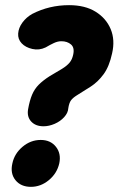

<svg xmlns="http://www.w3.org/2000/svg" viewBox="-20 -706 460 745"><path d="M149 -216Q118 -216 101 -234.5Q84 -253 89 -282Q95 -316 104.5 -338.5Q114 -361 130.5 -377.5Q147 -394 172 -410Q203 -428 221.5 -439.5Q240 -451 250 -463Q260 -475 264 -494Q270 -521 255.5 -533.5Q241 -546 218 -546Q204 -546 189 -539Q174 -532 157 -522Q132 -510 105.5 -516Q79 -522 64 -538Q49 -554 50.5 -576Q52 -598 67 -618.5Q82 -639 105 -652Q171 -686 248 -686Q310 -686 351 -660.5Q392 -635 409.5 -593Q427 -551 415 -499Q404 -448 382 -418Q360 -388 332 -370Q304 -352 278 -336Q262 -326 255 -316Q248 -306 245 -286Q244 -268 229 -251.5Q214 -235 192 -225.5Q170 -216 149 -216ZM100 19Q61 19 40 -7Q19 -33 28 -72Q36 -110 67.5 -136.5Q99 -163 138 -163Q176 -163 197 -136.5Q218 -110 210 -72Q201 -33 169.5 -7Q138 19 100 19Z"/></svg>

Font: Winky Sans
Style: Bold Italic
Weight: 700
Italic angle: -8.97852°
Designer: Simon Atzbach
Foundry: typofactur
Version: Version 1.205